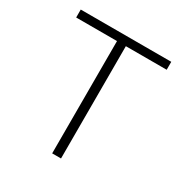

<svg xmlns="http://www.w3.org/2000/svg" viewBox="-130 -631 699 733"><g transform="rotate(30 219.0 -265.0)"><path d="M418 -495H238V0H199V-495H19V-530H418Z"/></g></svg>

Font: Noto Sans ExtraLight
Style: Regular
Weight: 200
Designer: Monotype Design Team
Foundry: Monotype Imaging Inc.
Version: Version 2.007